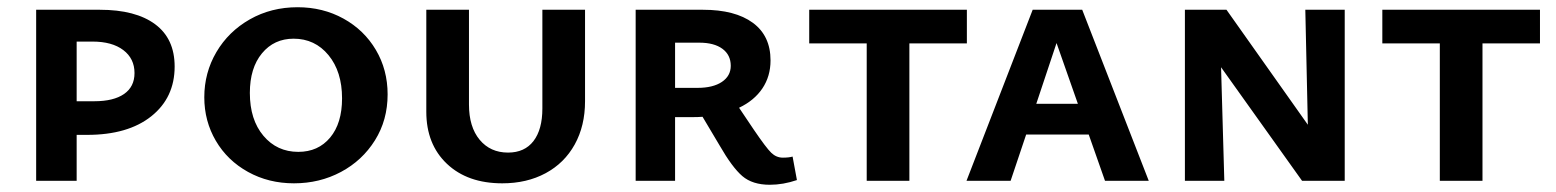

<svg xmlns="http://www.w3.org/2000/svg" viewBox="-20 -500 4303 531"><path d="M463 -316Q463 -230 398.5 -178.5Q334 -127 221 -127H192V0H80V-473H256Q355 -473 409 -433Q463 -393 463 -316ZM352 -298Q352 -338 321 -361.5Q290 -385 236 -385H192V-220H241Q294 -220 323 -240Q352 -260 352 -298Z M545 -231Q545 -299 578.5 -356Q612 -413 671 -446.5Q730 -480 803 -480Q873 -480 930 -448.5Q987 -417 1019.5 -362Q1052 -307 1052 -239Q1052 -168 1017 -112Q982 -56 923 -24.5Q864 7 793 7Q723 7 666 -24.5Q609 -56 577 -110.5Q545 -165 545 -231ZM926 -228Q926 -302 888.5 -347.5Q851 -393 792 -393Q738 -393 704.5 -352.5Q671 -312 671 -243Q671 -169 708.5 -124.5Q746 -80 805 -80Q860 -80 893 -119.5Q926 -159 926 -228Z M1159 -191V-473H1277V-211Q1277 -149 1306.5 -113.5Q1336 -78 1385 -78Q1431 -78 1455.5 -110Q1480 -142 1480 -200V-473H1598V-220Q1598 -152 1569.5 -100.5Q1541 -49 1489 -21Q1437 7 1369 7Q1273 7 1216 -47Q1159 -101 1159 -191Z M2184 -2Q2146 11 2109 11Q2061 11 2033 -13Q2005 -37 1970 -98L1923 -177Q1912 -176 1889 -176H1847V0H1738V-473H1924Q2013 -473 2062 -437Q2111 -401 2111 -333Q2111 -289 2088.5 -255.5Q2066 -222 2024 -202L2065 -141Q2099 -91 2113 -77.5Q2127 -64 2145 -64Q2162 -64 2172 -67ZM1909 -257Q1952 -257 1976.5 -273.5Q2001 -290 2001 -318Q2001 -348 1978 -365Q1955 -382 1914 -382H1847V-257Z M2654 -380H2495V0H2377V-380H2218V-473H2654Z M2991 -128H2818L2775 0H2653L2836 -473H2973L3157 0H3036ZM2961 -213 2902 -381 2846 -213Z M3699 -473V0H3581L3357 -314L3366 0H3257V-473H3372L3597 -155L3590 -473Z M4239 -380H4080V0H3962V-380H3803V-473H4239Z"/></svg>

Font: Ysabeau SC
Style: Bold
Weight: 700
Designer: Christian Thalmann (Catharsis Fonts)
Version: Version 0.003